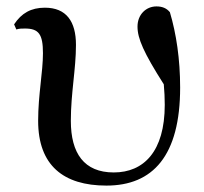

<svg xmlns="http://www.w3.org/2000/svg" viewBox="-20 -563 636 599"><path d="M312 16C457 16 542 -77 542 -290C542 -378 530 -458 510 -525C500 -537 487 -543 468 -543C436 -543 409 -518 409 -480C409 -443 428 -399 491 -300C493 -278 494 -256 494 -236C494 -90 428 -25 335 -25C242 -25 201 -85 201 -186C201 -273 217 -347 217 -423C217 -496 187 -539 120 -539C77 -539 47 -522 24 -487L31 -471C39 -474 48 -474 58 -474C101 -474 114 -456 114 -397C114 -338 99 -267 99 -186C99 -47 178 16 312 16Z"/></svg>

Font: Noto Serif HK SemiBold
Style: Regular
Weight: 600
Designer: Ryoko NISHIZUKA 西塚涼子 (kana & ideographs); Frank Grießhammer (Latin, Greek & Cyrillic); Wenlong ZHANG 张文龙 (bopomofo); San
Foundry: Adobe
Version: Version 2.001;hotconv 1.1.0;makeotfexe 2.6.0